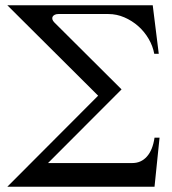

<svg xmlns="http://www.w3.org/2000/svg" viewBox="-20 -708 654 728"><path d="M565.9 0H7.8L352.1 -345.2L7.8 -688H559.1L582 -503.9H564.9Q559.6 -533.2 543.7 -560.5Q527.8 -587.9 504.4 -608.6Q481 -629.4 451.7 -642.1Q422.4 -654.8 391.1 -654.8H201.2Q192.9 -654.8 187.3 -651.9Q181.6 -648.9 179.4 -644.5Q177.2 -640.1 178.7 -634.5Q180.2 -628.9 186 -623L440.9 -369.1L162.1 -89.8H481.9Q515.1 -89.8 537.1 -114.5Q559.1 -139.2 565.9 -186H585Z"/></svg>

Font: Charis SIL
Style: Bold Italic
Weight: 700
Italic angle: -11°
Foundry: SIL International
Version: Version 4.112